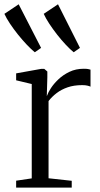

<svg xmlns="http://www.w3.org/2000/svg" viewBox="-48 -854 453 874"><path d="M25.5 0V-31.5L96.5 -42V-471.5L25.5 -488.5V-520L139.5 -540.5H153.5L167.5 -528.5V-502L165 -416.5L167 -420.5Q171 -433 183.8 -452.8Q196.5 -472.5 217.8 -492.8Q239 -513 268 -527Q297 -541 333.5 -541Q345.5 -541 352.5 -539.8Q359.5 -538.5 364 -537V-459.5Q360.5 -461.5 350.8 -464Q341 -466.5 326.5 -466.5Q288.5 -466.5 259.8 -456.5Q231 -446.5 209.8 -430.2Q188.5 -414 173 -394V-42.5L278.5 -31V0ZM110 -616.5Q94.5 -629 74.5 -650Q54.5 -671 34.2 -696.2Q14 -721.5 -2.5 -746.2Q-19 -771 -28 -791L37 -834.5L139 -636L111 -616.5ZM287 -616.5Q271.5 -629 251.8 -650Q232 -671 212.2 -696.2Q192.5 -721.5 176.2 -746.2Q160 -771 151 -791L216 -834.5L316 -636L288 -616.5Z"/></svg>

Font: Merriweather 72pt Light
Style: Regular
Weight: 300
Version: Version 2.100